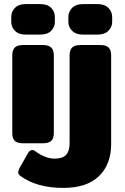

<svg xmlns="http://www.w3.org/2000/svg" viewBox="-20 -700 611 938"><path d="M35 -593V-617Q35 -643 53 -661.5Q71 -680 105 -680H177Q212 -680 230 -661.5Q248 -643 248 -617V-593Q248 -568 230 -549.5Q212 -531 177 -531H105Q71 -531 53 -549.5Q35 -568 35 -593ZM314 -593V-617Q314 -643 332.5 -661.5Q351 -680 384 -680H457Q491 -680 509.5 -661.5Q528 -643 528 -617V-593Q528 -568 509.5 -549.5Q491 -531 457 -531H384Q351 -531 332.5 -549.5Q314 -568 314 -593ZM40 -50V-429Q40 -455 52 -467.5Q64 -480 93 -480H189Q218 -480 230.5 -467.5Q243 -455 243 -429V-50Q243 -24 230.5 -12Q218 0 189 0H93Q64 0 52 -12Q40 -24 40 -50ZM79 159Q69 152 69 141Q69 134 76 120L118 46Q127 33 137 33Q146 33 154 40Q203 75 247 75Q286 75 303 56.5Q320 38 320 1V-429Q320 -455 332 -467.5Q344 -480 373 -480H470Q499 -480 511 -467.5Q523 -455 523 -429V4Q523 103 463.5 160.5Q404 218 289 218Q159 218 79 159Z"/></svg>

Font: Mitr SemiBold
Style: Regular
Weight: 600
Designer: Thanarat Vachiruckul
Foundry: Cadson Demak
Version: Version 1.003